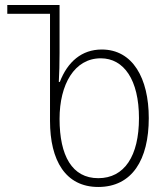

<svg xmlns="http://www.w3.org/2000/svg" viewBox="-20 -734 663 764"><path d="M371 10C506 10 572 -99 572 -264C572 -423 508 -537 385 -537C305 -537 249 -488 218 -408H214C216 -439 217 -486 217 -524V-714H9V-679H179V-253C179 -95 241 10 371 10ZM371 -25C267 -25 217 -114 217 -261C217 -398 276 -502 381 -502C473 -502 533 -416 533 -264C533 -113 475 -25 371 -25Z"/></svg>

Font: Noto Sans Georgian Condensed ExtraLight
Style: Regular
Weight: 200
Width: 3
Designer: Monotype Design Team, Akaki Razmadze
Foundry: Google LLC
Version: Version 2.005